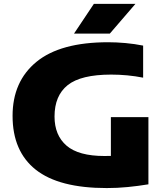

<svg xmlns="http://www.w3.org/2000/svg" viewBox="-20 -970 866 1000"><path d="M536 9.5Q287 9.5 166.2 -86.2Q45.5 -182 45.5 -366.5Q45.5 -546 170 -648Q294.5 -750 543 -750Q585.5 -750 633.2 -745.8Q681 -741.5 725.5 -732.5V-565.5Q685.5 -573.5 643.2 -577.5Q601 -581.5 559 -581.5Q401.5 -581.5 332.8 -526.8Q264 -472 264 -363Q264 -265.5 326.5 -211.5Q389 -157.5 524 -157.5Q540.5 -157.5 557.5 -158V-360H753V-10Q698.5 -1 645 4.2Q591.5 9.5 536 9.5ZM365.5 -795 469 -950H685.5L552 -795Z"/></svg>

Font: Encode Sans Exp XBd
Style: Regular
Weight: 800
Width: 7
Designer: Multiple Designers
Foundry: Impallari Type
Version: Version 3.002; ttfautohint (v1.8.3) -l 8 -r 50 -G 200 -x 14 